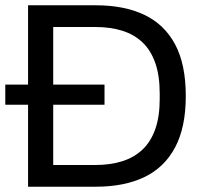

<svg xmlns="http://www.w3.org/2000/svg" viewBox="-20 -706 774 726"><path d="M0 -309.9V-386.1H375.2V-309.9ZM86.1 0V-686H342.3Q449.9 -686 525.8 -649.9Q601.6 -613.8 642.1 -538.3Q682.5 -462.8 682.5 -343Q682.5 -224.6 642.1 -148.6Q601.6 -72.6 525.8 -36.3Q449.9 0 342.3 0ZM181.2 -82.1H340.4Q397.2 -82.1 442.2 -96.3Q487.2 -110.5 518.9 -140.5Q550.6 -170.6 567.2 -218Q583.9 -265.5 583.9 -331.5V-352.1Q583.9 -420 567.2 -467.7Q550.6 -515.4 519.1 -545.5Q487.7 -575.5 442.7 -589.7Q397.6 -603.9 340.4 -603.9H181.2Z"/></svg>

Font: Archivo SemiBold
Style: Regular
Weight: 600
Designer: Hector Gatti
Foundry: Omnibus-Type
Version: Version 2.001